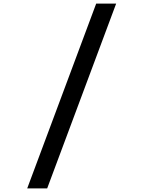

<svg xmlns="http://www.w3.org/2000/svg" viewBox="-20 -868 790 1058"><path d="M240 170H130L510 -848H620Z"/></svg>

Font: Martian Mono sWd Rg
Style: Regular
Weight: 400
Width: 6
Monospace: yes
Designer: Roman Shamin
Foundry: Evil Martians
Version: Version 1.000